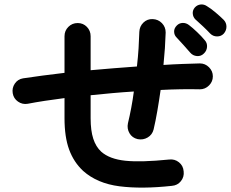

<svg xmlns="http://www.w3.org/2000/svg" viewBox="-20 -846 1052 875"><path d="M763 1Q626 16 524.5 3Q423 -10 359 -67Q316 -107 295 -164.5Q274 -222 274 -307V-399Q227 -393 184.5 -386.5Q142 -380 106 -373Q82 -369 62 -383Q42 -397 38 -421Q34 -445 47.5 -465Q61 -485 85 -489Q126 -495 173.5 -501.5Q221 -508 274 -514V-681Q274 -706 291.5 -723.5Q309 -741 334 -741Q359 -741 376 -723.5Q393 -706 393 -681V-526Q445 -531 498.5 -535Q552 -539 604 -543Q609 -586 611.5 -626Q614 -666 615 -701Q616 -726 633.5 -743Q651 -760 676 -759Q701 -758 718 -740.5Q735 -723 735 -698Q734 -664 731.5 -626.5Q729 -589 725 -550Q769 -553 811 -554.5Q853 -556 891 -557Q915 -557 932.5 -539.5Q950 -522 950 -498Q950 -474 932.5 -456.5Q915 -439 891 -439Q807 -441 712 -436Q705 -387 697 -340.5Q689 -294 680 -256Q674 -232 653 -219.5Q632 -207 607 -212Q582 -218 570 -239Q558 -260 563 -284Q571 -317 578 -354Q585 -391 590 -429Q541 -426 491 -421.5Q441 -417 393 -412V-307Q393 -251 405 -214Q417 -177 441 -155Q479 -121 551 -113.5Q623 -106 751 -119Q776 -122 795.5 -106.5Q815 -91 817 -65Q820 -40 804.5 -20.5Q789 -1 763 1ZM909 -602Q896 -589 877.5 -590.5Q859 -592 847 -606Q835 -620 817 -640Q799 -660 784 -676Q774 -686 773.5 -701.5Q773 -717 786 -730Q797 -741 812.5 -741.5Q828 -742 841 -732Q857 -720 878 -700Q899 -680 913 -663Q925 -650 923.5 -632Q922 -614 909 -602ZM938 -693Q925 -707 905.5 -725.5Q886 -744 870 -758Q860 -768 858.5 -783.5Q857 -799 868 -812Q879 -824 894.5 -825.5Q910 -827 923 -818Q940 -808 962 -789.5Q984 -771 1000 -755Q1012 -742 1012 -724.5Q1012 -707 1000 -693Q988 -680 969.5 -680Q951 -680 938 -693Z"/></svg>

Font: Zen Maru Gothic
Style: Bold
Weight: 700
Designer: Yoshimichi Ohira
Foundry: Positype
Version: Version 1.001